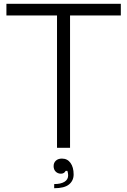

<svg xmlns="http://www.w3.org/2000/svg" viewBox="-20 -783 674 1017"><path d="M351 0H282V-701H14V-763H620V-701H351ZM267 192Q302 192 321.5 180Q341 168 341 146Q341 135 337 122H328Q320 137 303 137Q286 137 275 126Q264 115 264 97Q264 79 276 68Q288 57 308 57Q337 57 353.5 80Q370 103 370 141Q370 174 345.5 194Q321 214 267 214Z"/></svg>

Font: Open Sauce One Light
Style: Regular
Weight: 300
Designer: Alfredo Marco Pradil
Foundry: Creative Sauce Fz LLC
Version: Version 1.477